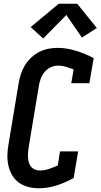

<svg xmlns="http://www.w3.org/2000/svg" viewBox="-20 -999 538 1027"><path d="M188 8Q159 8 131.5 1Q104 -6 82 -21.5Q60 -37 46 -60.5Q32 -84 25.5 -111Q19 -138 19.5 -166.5Q20 -195 25 -224L80 -555Q84 -579 92 -603.5Q100 -628 113.5 -650Q127 -672 146.5 -690.5Q166 -709 189.5 -721Q213 -733 238 -738Q263 -743 288 -743Q314 -743 339.5 -738.5Q365 -734 389 -726.5Q413 -719 436 -709.5Q459 -700 481 -688L458 -554H361L374 -628Q354 -635 333 -641.5Q312 -648 290 -648Q270 -648 251 -639Q232 -630 218.5 -614Q205 -598 198 -578.5Q191 -559 188 -540L133 -209Q131 -195 130 -181.5Q129 -168 130 -154.5Q131 -141 135 -128.5Q139 -116 147 -106.5Q155 -97 167 -92Q179 -87 193 -87Q217 -87 241 -95Q265 -103 289 -114L301 -189H398L374 -47Q330 -22 282.5 -7Q235 8 188 8ZM211 -793 144 -854 294 -979H393L498 -849L418 -798L335 -919Z"/></svg>

Font: Iosevka QP
Style: Bold Italic
Weight: 700
Italic angle: -9°
Designer: Belleve Invis
Foundry: Belleve Invis
Version: Version 20.0.0; ttfautohint (v1.8.4)